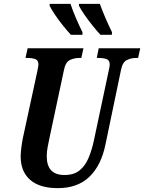

<svg xmlns="http://www.w3.org/2000/svg" viewBox="-20 -964 746 994"><path d="M279 10Q185 10 136 -33Q87 -76 87 -154Q87 -174 91 -204Q95 -234 99 -252L173 -594Q176 -610 177.5 -618Q179 -626 179 -630Q179 -652 163 -658Q147 -664 122 -664H112L123 -714H412L401 -664H390Q364 -664 341.5 -653Q319 -642 311 -601L236 -249Q231 -227 226.5 -202Q222 -177 222 -155Q222 -58 314 -58Q362 -58 391.5 -81.5Q421 -105 438.5 -146.5Q456 -188 467 -241L543 -599Q548 -619 548 -630Q548 -652 532 -658Q516 -664 491 -664H481L491 -714H706L695 -664H684Q659 -664 636.5 -653Q614 -642 606 -600L526 -216Q504 -108 443 -49Q382 10 279 10ZM500 -784Q483 -802 460 -830.5Q437 -859 417 -888Q397 -917 389 -934V-944H497Q509 -910 526.5 -869.5Q544 -829 560 -797L559 -784ZM347 -784Q330 -802 307 -830.5Q284 -859 264.5 -888Q245 -917 237 -934V-944H345Q356 -910 373.5 -869.5Q391 -829 407 -797V-784Z"/></svg>

Font: Noto Serif ExtraCondensed
Style: Bold Italic
Weight: 700
Width: 2
Italic angle: -12°
Designer: Monotype Design Team
Foundry: Monotype Imaging Inc.
Version: Version 2.013; ttfautohint (v1.8.4.7-5d5b)